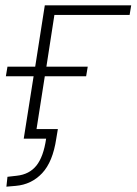

<svg xmlns="http://www.w3.org/2000/svg" viewBox="-20 -520 512 720"><path d="M4 180 8 143 43 139Q90 134 116.5 101Q143 68 153 0H69L106 -234H2L8 -270H112L148 -500H472L466 -464H184L154 -270H309L303 -234H148L117 -36H197L191 0Q178 87 138 129.5Q98 172 39 177Z"/></svg>

Font: Mulish ExtraLight
Style: Italic
Weight: 200
Italic angle: -9°
Designer: Vernon Adams
Foundry: Vernon Adams
Version: Version 3.603